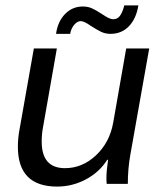

<svg xmlns="http://www.w3.org/2000/svg" viewBox="-20 -679 592 709"><path d="M46 -137Q46 -171 53 -206L105 -500H190L139 -210Q134 -185 134 -156Q134 -58 220 -58Q284 -58 334.5 -105.5Q385 -153 398 -226L446 -500H531L461 -106Q452 -55 452 0H374Q373 -8 373 -23Q373 -46 379 -89H376Q347 -43 297 -16.5Q247 10 191 10Q46 10 46 -137ZM286 -655Q304 -655 319 -648.5Q334 -642 355 -628Q370 -618 380 -613Q390 -608 399 -608Q413 -608 422.5 -620Q432 -632 439 -659H491Q483 -610 456 -582Q429 -554 388 -554Q369 -554 353.5 -561.5Q338 -569 316 -583Q291 -601 278 -601Q266 -601 254.5 -588Q243 -575 239 -554H187Q193 -599 220 -627Q247 -655 286 -655Z"/></svg>

Font: Sarabun
Style: Italic
Weight: 400
Italic angle: -10°
Designer: Suppakit Chalermlarp | Katatrad Co.,Ltd.
Foundry: Cadson Demak Co.,Ltd.
Version: Version 1.000; ttfautohint (v1.6)